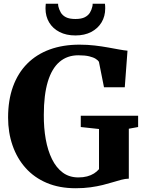

<svg xmlns="http://www.w3.org/2000/svg" viewBox="-20 -990 764 1021"><path d="M382 11Q296 11 229 -17.2Q162 -45.5 116.2 -96.8Q70.5 -148 46.8 -216.5Q23 -285 23 -365Q23 -457.5 49.2 -529.8Q75.5 -602 124.8 -651.5Q174 -701 244.2 -726.8Q314.5 -752.5 402.5 -752.5Q445.5 -752.5 483.8 -748Q522 -743.5 555 -737.5Q588 -731.5 614 -726.8Q640 -722 658 -720.5L643.5 -526H533L506 -661.5Q501.5 -669 489.2 -677Q477 -685 454.5 -690.5Q432 -696 396.5 -696Q337.5 -696 296.5 -661Q255.5 -626 234.2 -555.5Q213 -485 213 -379.5Q212.5 -310 223.2 -249.8Q234 -189.5 256.5 -143.8Q279 -98 313.8 -72.2Q348.5 -46.5 397 -46.5Q422.5 -46.5 443.2 -52Q464 -57.5 479.8 -67.5Q495.5 -77.5 506.5 -90.5V-304L409.5 -314.5V-374.5H714.5V-314.5L665 -305.5V-40Q646 -39.5 625 -34Q604 -28.5 579.8 -21Q555.5 -13.5 526.2 -6.2Q497 1 461.2 6Q425.5 11 382 11ZM381 -801.5Q332.5 -801.5 296.8 -819.8Q261 -838 241.5 -870.5Q222 -903 222 -945Q222 -952.5 222.5 -958.2Q223 -964 223.5 -970H289Q289 -967 289.2 -963Q289.5 -959 290.5 -955Q294.5 -939 303.2 -923.5Q312 -908 330.5 -898.5Q349 -889 381 -889Q413 -889 431.2 -898.5Q449.5 -908 458.5 -923.2Q467.5 -938.5 471 -955Q472.5 -959 472.5 -963Q472.5 -967 472.5 -970H538Q539 -964 539.2 -958.2Q539.5 -952.5 539.5 -945Q539.5 -903.5 520 -871Q500.5 -838.5 465 -820Q429.5 -801.5 381 -801.5Z"/></svg>

Font: Merriweather 48pt ExtraBold
Style: Regular
Weight: 800
Version: Version 2.100